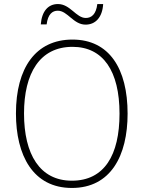

<svg xmlns="http://www.w3.org/2000/svg" viewBox="-20 -921 711 951"><path d="M182 -800H211C217 -851 240 -868 266 -868C315 -868 343 -799 404 -799C452 -799 487 -834 491 -901H462C456 -850 433 -832 405 -832C357 -832 328 -901 267 -901C219 -901 187 -866 182 -800ZM612 -358C612 -581 521 -725 339 -725C157 -725 59 -585 59 -359C59 -152 143 10 336 10C528 10 612 -149 612 -358ZM99 -359C99 -558 177 -689 339 -689C491 -689 572 -569 572 -358C572 -153 497 -26 336 -26C177 -26 99 -157 99 -359Z"/></svg>

Font: Noto Sans Myanmar SemiCondensed ExtraLight
Style: Regular
Weight: 200
Width: 4
Designer: Monotype Design Team
Foundry: Monotype Imaging Inc.
Version: Version 2.107